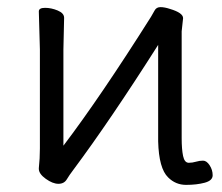

<svg xmlns="http://www.w3.org/2000/svg" viewBox="-20 -503 623 539"><path d="M424 -106V-377Q290 -166 185 -25Q175 -12 167.5 0.5Q160 13 144 13Q128 13 108.5 -1Q89 -15 89 -29V-31Q92 -58 92 -86V-364L89 -471Q89 -481 106.5 -481Q124 -481 142 -473.5Q160 -466 160 -453L158 -364V-94Q262 -231 404 -456Q409 -464 414 -473.5Q419 -483 430.5 -483Q442 -483 457 -478Q494 -467 494 -452L490 -415V-115Q490 -84 494 -65Q498 -46 510 -46Q520 -46 530 -49Q540 -52 550 -52Q560 -52 568.5 -39Q577 -26 577 -11Q577 4 554.5 10Q532 16 502.5 16Q473 16 452 -5Q426 -30 424 -106Z"/></svg>

Font: LXGW WenKai Lite
Style: Regular
Weight: 400
Designer: LXGW / Fontworks Inc.
Foundry: LXGW / Fontworks Inc.
Version: Version 1.511; March 25, 2025